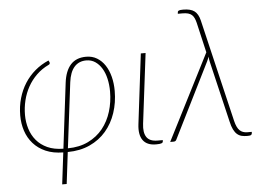

<svg xmlns="http://www.w3.org/2000/svg" viewBox="-58 -788 1440 1043"><g transform="rotate(-5 662.0 -266.0)"><path d="M287.5 -14Q351 -14.5 399 -38Q447 -61.5 478.8 -101Q510.5 -140.5 526.5 -192.5Q542.5 -244.5 542.5 -302Q542.5 -338.5 535 -371.2Q527.5 -404 512.8 -428.2Q498 -452.5 476.8 -466.8Q455.5 -481 428.5 -481Q387.5 -481 363 -453.2Q338.5 -425.5 331.5 -370.5ZM306.5 -370.5Q314.5 -434.5 344.8 -467.8Q375 -501 429.5 -501Q462.5 -501 488.2 -485.5Q514 -470 531.8 -443Q549.5 -416 558.8 -380Q568 -344 568 -303Q568 -239 549.2 -183Q530.5 -127 494.5 -85Q458.5 -43 405.8 -18.8Q353 5.5 285 6L264 178.5H239.5L260.5 6Q205.5 5.5 165 -12.2Q124.5 -30 97.8 -60.2Q71 -90.5 58 -130Q45 -169.5 45 -213.5Q45 -263.5 57.8 -307.8Q70.5 -352 93.8 -388.5Q117 -425 150 -453Q183 -481 224 -498.5L229 -488Q230.5 -484.5 228.8 -480.5Q227 -476.5 223 -475Q185 -457 156.5 -429.2Q128 -401.5 109 -367.2Q90 -333 80.5 -294Q71 -255 71 -214.5Q71 -175.5 82.2 -139.2Q93.5 -103 116.8 -75.2Q140 -47.5 176.2 -31Q212.5 -14.5 263 -14Z M727 -493H753L706 -111.5Q700 -63.5 716.8 -38.5Q733.5 -13.5 776 -13.5H805L804 -4.5Q803.5 0.5 795.8 3.5Q788 6.5 766.5 6.5Q717 6.5 695.2 -23.8Q673.5 -54 680.5 -111Z M1290.5 -16 1289.5 -6.5Q1288.5 -1 1283.8 1.5Q1279 4 1264 4Q1247.5 4 1233.8 0.8Q1220 -2.5 1209 -12Q1198 -21.5 1189.5 -38.5Q1181 -55.5 1175 -82.5L1096.5 -414Q1094.5 -422.5 1093.5 -429.5Q1092.5 -436.5 1092 -443.5Q1088.5 -432 1081.5 -417.5L878 -9Q876 -5 872.5 -2.5Q869 0 862 0H844L1082 -468L1044 -632Q1040.5 -646.5 1035.5 -657.5Q1030.5 -668.5 1022.5 -675.8Q1014.5 -683 1002.2 -686.5Q990 -690 972 -690H946L947 -700Q947.5 -704 952.8 -707Q958 -710 976.5 -710Q1017.5 -710 1038 -694.5Q1058.5 -679 1067 -644L1200 -83Q1209 -46 1224.8 -31Q1240.5 -16 1266 -16Z"/></g></svg>

Font: Lato ExtraLight
Style: Italic
Weight: 275
Italic angle: -7°
Designer: Lukasz Dziedzic with Adam Twardoch and Botio Nikoltchev
Foundry: tyPoland Lukasz Dziedzic
Version: Version 2.015; 2015-08-06; http://www.latofonts.com/